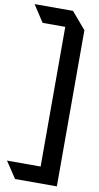

<svg xmlns="http://www.w3.org/2000/svg" viewBox="-121 -915 552 1068"><g transform="rotate(10 154.5 -381.5)"><path d="M174 14V-775H46L-16 -870H201L282 -775V107H46L-16 14Z"/></g></svg>

Font: Halant SemiBold
Style: Regular
Weight: 600
Designer: Hitesh Malaviya (Devanagari), Satya Rajpurohit (Latin)
Foundry: Indian Type Foundry
Version: Version 1.101;PS 1.0;hotconv 1.0.78;makeotf.lib2.5.61930; tt